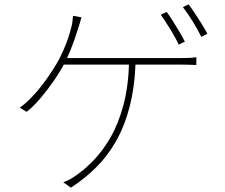

<svg xmlns="http://www.w3.org/2000/svg" viewBox="-20 -826 1040 886"><path d="M749 -771Q762 -754 777 -730Q792 -706 807 -681Q822 -656 833 -634L805 -620Q791 -650 766.5 -690Q742 -730 722 -758ZM850 -806Q864 -788 880 -763.5Q896 -739 911.5 -714.5Q927 -690 937 -670L909 -656Q892 -690 869 -727.5Q846 -765 824 -793ZM356 -746Q352 -731 347.5 -716.5Q343 -702 338 -687Q332 -667 324 -644Q316 -621 305.5 -595Q295 -569 280 -539Q261 -501 230.5 -456.5Q200 -412 166.5 -372.5Q133 -333 103 -310L71 -329Q98 -348 125.5 -376.5Q153 -405 177.5 -437.5Q202 -470 221.5 -500.5Q241 -531 253 -553Q274 -594 287.5 -630.5Q301 -667 308 -696Q312 -710 314 -723.5Q316 -737 317 -753ZM263 -558Q273 -558 305 -558Q337 -558 384 -558Q431 -558 484.5 -558Q538 -558 591.5 -558Q645 -558 690.5 -558Q736 -558 766 -558Q796 -558 803 -558Q821 -558 844 -558.5Q867 -559 886 -562V-526Q867 -527 843.5 -527.5Q820 -528 803 -528Q795 -528 756 -528Q717 -528 659.5 -528Q602 -528 537 -528Q472 -528 412.5 -528Q353 -528 310 -528Q267 -528 253 -528ZM606 -545Q602 -425 578 -333Q554 -241 514 -172Q474 -103 421.5 -51.5Q369 0 307 40L272 15Q288 10 306 -0.5Q324 -11 340 -23Q375 -48 414.5 -89Q454 -130 490 -192Q526 -254 549.5 -341Q573 -428 576 -546Z"/></svg>

Font: Noto Sans JP
Style: Regular
Weight: 100
Designer: Ryoko NISHIZUKA 西塚涼子 (kana, bopomofo & ideographs); Paul D. Hunt (Latin, Greek & Cyrillic); Sandoll Communications 산돌커뮤니
Foundry: Adobe
Version: Version 2.004;hotconv 1.0.118;makeotfexe 2.5.65603